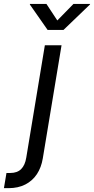

<svg xmlns="http://www.w3.org/2000/svg" viewBox="-116 -770 486 994"><path d="M116.2 -535.6H202.6L105.5 50.3Q97.7 97.2 75 131.6Q52.2 166 15.1 185.1Q-22 204.1 -71.8 204.1H-95.7L-82.5 125.5H-62.5Q-26.9 125.5 -6.6 105.5Q13.7 85.4 20 45.9ZM124.5 -749.5 180.7 -664.1 264.2 -749.5H350.6L349.6 -746.6L212.9 -615.2H130.4L38.6 -746.6L39.1 -749.5Z"/></svg>

Font: Inter 20pt
Style: Italic
Weight: 400
Italic angle: -9.3988°
Version: Version 4.001;git-66647c0bb